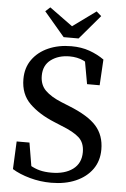

<svg xmlns="http://www.w3.org/2000/svg" viewBox="-56 -842 586 896"><g transform="rotate(5 236.5 -393.5)"><path d="M218 14Q166 14 117.5 0.5Q69 -13 35 -34L41 -164H101L125 -21L63 -46V-91Q92 -71 114.5 -58Q137 -45 160.5 -39Q184 -33 215 -33Q278 -33 315.5 -61Q353 -89 353 -141Q353 -185 326.5 -209Q300 -233 243 -255L207 -270Q136 -299 91.5 -342.5Q47 -386 47 -457Q47 -510 74.5 -548.5Q102 -587 149.5 -608Q197 -629 257 -629Q304 -629 342 -615.5Q380 -602 411 -580L404 -459H345L320 -598L381 -568V-522Q347 -554 318 -567.5Q289 -581 253 -581Q201 -581 166 -555Q131 -529 131 -480Q131 -437 157.5 -411Q184 -385 233 -365L270 -350Q361 -314 399.5 -270.5Q438 -227 438 -161Q438 -107 410 -68Q382 -29 332.5 -7.5Q283 14 218 14ZM143 -801 290 -694H213L360 -801L383 -781L287 -668H217L121 -781Z"/></g></svg>

Font: Lisu Bosa
Style: Regular
Weight: 400
Designer: David Morse, Annie Olsen, Victor Gaultney, Frank Grießhammer (Latin)
Foundry: SIL International
Version: Version 2.000